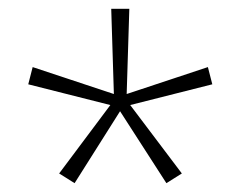

<svg xmlns="http://www.w3.org/2000/svg" viewBox="-20 -820 545 435"><path d="M273 -800H232L238 -607L54 -668L44 -629L230 -582L114 -427L149 -405L252 -568L357 -405L392 -427L275 -582L461 -629L451 -668L267 -607Z"/></svg>

Font: Noto Sans Tamil Condensed ExtraLight
Style: Regular
Weight: 200
Width: 3
Designer: Jelle Bosma - Monotype Design Team
Foundry: Monotype Imaging Inc.
Version: Version 2.004